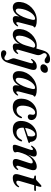

<svg xmlns="http://www.w3.org/2000/svg" viewBox="1367 -2131 1006 3780"><g transform="rotate(90 1870.0 -241.0)"><path d="M425.5 -132Q414 -88.5 417 -73.5Q420 -58.5 432 -58.5Q441 -58.5 451 -65Q461 -71.5 476 -88Q487.5 -99 494.5 -96Q504.5 -91.5 494 -71Q473.5 -34 437.2 -11.8Q401 10.5 357.5 10.5Q325 10.5 310.5 -4.8Q296 -20 296 -48.5Q296 -73.5 307.5 -121.5Q273 -58.5 226.5 -24Q180 10.5 125.5 10.5Q70.5 10.5 41.2 -26.8Q12 -64 20 -140.5Q25.5 -202 54.5 -259.5Q83.5 -317 131.5 -362.5Q179.5 -408 241.8 -435Q304 -462 375.5 -462Q443.5 -462 482.2 -448Q521 -434 519.5 -418.5Q519 -409.5 512.8 -405Q506.5 -400.5 499.8 -395.8Q493 -391 490.5 -381.5ZM151 -136Q145 -87.5 156.2 -67.5Q167.5 -47.5 186.5 -47.5Q216.5 -47.5 250.5 -87.8Q284.5 -128 315.8 -200.5Q347 -273 368 -369Q380.5 -428.5 347.5 -428.5Q314 -428.5 281 -402.5Q248 -376.5 220.5 -333.5Q193 -290.5 174.5 -238.8Q156 -187 151 -136Z M1036.5 -71Q1016.5 -34 980.2 -11.8Q944 10.5 900.5 10.5Q867 10.5 851.5 -5Q836 -20.5 836 -48.5Q836 -73.5 847.5 -119.5Q808.5 -55 760.5 -22.2Q712.5 10.5 662.5 10.5Q605.5 10.5 575.5 -27.2Q545.5 -65 553 -142.5Q558 -203 585.8 -260Q613.5 -317 658 -362.5Q702.5 -408 759 -435Q815.5 -462 878 -462Q911.5 -462 934.5 -453L973 -584.5Q994 -656.5 1037 -690Q1080 -723.5 1143 -723.5Q1185 -723.5 1205.5 -707Q1226 -690.5 1226 -668Q1226 -645.5 1212.2 -631Q1198.5 -616.5 1173 -616.5Q1151.5 -616.5 1134.5 -627.2Q1117.5 -638 1102 -648.8Q1086.5 -659.5 1069.5 -659.5Q1052 -659.5 1039.5 -645.8Q1027 -632 1025.5 -611.5Q1025.5 -596.5 1033.8 -581.8Q1042 -567 1051.5 -549.2Q1061 -531.5 1064.8 -508Q1068.5 -484.5 1060 -452L967 -127.5Q955.5 -88.5 958.2 -73.5Q961 -58.5 974.5 -58.5Q983.5 -58.5 993.5 -65Q1003.5 -71.5 1018.5 -88Q1030 -99 1037 -96Q1047 -91.5 1036.5 -71ZM682.5 -130Q679.5 -84.5 691.5 -66Q703.5 -47.5 724 -47.5Q745 -47.5 773.5 -72Q802 -96.5 829.5 -141.2Q857 -186 875 -247L918.5 -396.5Q916 -412 906.2 -421Q896.5 -430 875 -430Q841.5 -430 808.2 -402.2Q775 -374.5 747.5 -329.5Q720 -284.5 702.5 -232Q685 -179.5 682.5 -130Z M1311.5 -533.5Q1279 -533.5 1261.8 -550Q1244.5 -566.5 1245.5 -591Q1246.5 -612.5 1259.5 -633.2Q1272.5 -654 1295 -667.5Q1317.5 -681 1347 -681Q1382.5 -681 1398.5 -664.2Q1414.5 -647.5 1413.5 -623.5Q1412.5 -587.5 1384.5 -560.5Q1356.5 -533.5 1311.5 -533.5ZM1347 -339 1217 100.5Q1175 243 1045.5 243Q1007 243 988.2 227.8Q969.5 212.5 969.5 188.5Q969.5 167.5 983.8 152.8Q998 138 1022 138Q1043 138 1059.2 147.5Q1075.5 157 1090.5 166.2Q1105.5 175.5 1122 175.5Q1136.5 175.5 1148.5 166.8Q1160.5 158 1165.5 135Q1169.5 116.5 1162.5 97.5Q1155.5 78.5 1145.5 57.8Q1135.5 37 1130.2 13.8Q1125 -9.5 1133 -36L1216.5 -318Q1228 -358 1225.5 -372.8Q1223 -387.5 1210 -387.5Q1201 -387.5 1190.5 -381Q1180 -374.5 1163 -356.5Q1152 -346.5 1145 -349.5Q1135.5 -354 1145.5 -373Q1169 -413.5 1207 -437.5Q1245 -461.5 1289.5 -461.5Q1383 -461.5 1347 -339Z M1787.5 -132Q1776 -88.5 1779 -73.5Q1782 -58.5 1794 -58.5Q1803 -58.5 1813 -65Q1823 -71.5 1838 -88Q1849.5 -99 1856.5 -96Q1866.5 -91.5 1856 -71Q1835.5 -34 1799.2 -11.8Q1763 10.5 1719.5 10.5Q1687 10.5 1672.5 -4.8Q1658 -20 1658 -48.5Q1658 -73.5 1669.5 -121.5Q1635 -58.5 1588.5 -24Q1542 10.5 1487.5 10.5Q1432.5 10.5 1403.2 -26.8Q1374 -64 1382 -140.5Q1387.5 -202 1416.5 -259.5Q1445.5 -317 1493.5 -362.5Q1541.5 -408 1603.8 -435Q1666 -462 1737.5 -462Q1805.5 -462 1844.2 -448Q1883 -434 1881.5 -418.5Q1881 -409.5 1874.8 -405Q1868.5 -400.5 1861.8 -395.8Q1855 -391 1852.5 -381.5ZM1513 -136Q1507 -87.5 1518.2 -67.5Q1529.5 -47.5 1548.5 -47.5Q1578.5 -47.5 1612.5 -87.8Q1646.5 -128 1677.8 -200.5Q1709 -273 1730 -369Q1742.5 -428.5 1709.5 -428.5Q1676 -428.5 1643 -402.5Q1610 -376.5 1582.5 -333.5Q1555 -290.5 1536.5 -238.8Q1518 -187 1513 -136Z M2195.5 -430.5Q2168.5 -430.5 2141.5 -407Q2114.5 -383.5 2093.2 -340.5Q2072 -297.5 2064 -240Q2051 -149.5 2075.2 -106.2Q2099.5 -63 2151 -63Q2187 -63 2220 -85.8Q2253 -108.5 2274 -154Q2281 -163.5 2285.5 -168Q2290 -172.5 2296 -172Q2312.5 -171 2305.5 -146.5Q2285 -79.5 2227.8 -34.2Q2170.5 11 2083.5 11Q1995 11 1953 -46.5Q1911 -104 1927 -207.5Q1937.5 -278.5 1976.2 -336.5Q2015 -394.5 2074.2 -429Q2133.5 -463.5 2205 -463.5Q2276.5 -463.5 2311.5 -429.5Q2346.5 -395.5 2343.5 -350Q2341.5 -317.5 2322 -301.2Q2302.5 -285 2279.5 -285Q2257.5 -285 2244.5 -297Q2231.5 -309 2232 -328.5Q2232.5 -344.5 2236.2 -357Q2240 -369.5 2240 -386.5Q2240 -405.5 2228.8 -418Q2217.5 -430.5 2195.5 -430.5Z M2762.5 -150Q2740.5 -81 2680.5 -35.2Q2620.5 10.5 2525 10.5Q2437 10.5 2395 -40Q2353 -90.5 2362.5 -182Q2370 -259 2409 -323Q2448 -387 2508.5 -425Q2569 -463 2641 -463Q2706.5 -463 2738.2 -427.2Q2770 -391.5 2772 -342Q2772.5 -325 2786.5 -324Q2797 -323 2797 -314Q2797.5 -308.5 2792.8 -303.5Q2788 -298.5 2775 -294.5Q2759.5 -289.5 2726.5 -278.8Q2693.5 -268 2652 -254.5Q2610.5 -241 2568.8 -227.5Q2527 -214 2494.5 -203Q2489.5 -134 2515.2 -98Q2541 -62 2592.5 -62Q2635 -62 2671.8 -87Q2708.5 -112 2732 -159.5Q2743 -175 2752.5 -174Q2769 -173.5 2762.5 -150ZM2624.5 -431.5Q2599 -431.5 2573 -406.5Q2547 -381.5 2526.8 -337Q2506.5 -292.5 2498 -232.5Q2536.5 -246 2582 -261.5Q2627.5 -277 2658 -287.5Q2661.5 -301 2664 -318.8Q2666.5 -336.5 2666.5 -359.5Q2666.5 -391.5 2655.5 -411.5Q2644.5 -431.5 2624.5 -431.5Z M2852.5 -349.5Q2842.5 -354 2853 -373Q2877 -413.5 2916.2 -437.5Q2955.5 -461.5 3001 -461.5Q3062.5 -461.5 3062.5 -411Q3062.5 -389.5 3051.2 -358.8Q3040 -328 3026.5 -293Q3062.5 -356 3103.2 -392.8Q3144 -429.5 3184 -445.5Q3224 -461.5 3257 -461.5Q3314.5 -461.5 3326.2 -424.2Q3338 -387 3317 -324L3253 -129Q3239.5 -88.5 3243.2 -73.8Q3247 -59 3259 -59Q3268 -59 3278.2 -65.5Q3288.5 -72 3303.5 -89Q3314.5 -99.5 3321.5 -96.5Q3331.5 -92 3321 -71.5Q3301 -34.5 3263.8 -12Q3226.5 10.5 3177 10.5Q3126.5 10.5 3114.2 -19.2Q3102 -49 3121 -105.5L3185.5 -301.5Q3201 -347 3196.2 -365Q3191.5 -383 3168.5 -383Q3146.5 -383 3116 -361.8Q3085.5 -340.5 3054 -296Q3022.5 -251.5 2998.5 -182.5Q2983.5 -140 2977.5 -115.8Q2971.5 -91.5 2971.5 -78Q2971.5 -66 2975.8 -57.5Q2980 -49 2980 -37.5Q2980 -16 2951.8 -2.8Q2923.5 10.5 2874 10.5Q2839 10.5 2832 -9.8Q2825 -30 2839 -71L2922.5 -318Q2936 -357.5 2933 -372.5Q2930 -387.5 2917.5 -387.5Q2908.5 -387.5 2898 -381Q2887.5 -374.5 2870.5 -356.5Q2859.5 -346.5 2852.5 -349.5Z M3483 -408 3447.5 -414.5Q3435 -419 3435 -430.5Q3435 -446 3457 -446H3501Q3518 -446 3533 -461L3621 -542Q3631 -553 3645 -553Q3660 -553 3660 -538Q3660 -528.5 3654.5 -509.5L3636 -445H3726Q3740 -445 3740 -432.5Q3740 -411 3708.5 -411H3626L3546 -133.5Q3533.5 -89.5 3540 -74.2Q3546.5 -59 3567.5 -59Q3603.5 -59 3642 -105.5Q3651 -116 3658 -115.5Q3669.5 -115.5 3665.5 -100.5Q3657 -74 3631.5 -48.5Q3606 -23 3568.2 -6.2Q3530.5 10.5 3484.5 10.5Q3430 10.5 3414.5 -21Q3399 -52.5 3418 -118L3491.5 -367.5Q3497.5 -388 3495.5 -396.5Q3493.5 -405 3483 -408Z"/></g></svg>

Font: Fraunces 72pt SemiBold
Style: Italic
Weight: 600
Italic angle: -16°
Version: Version 1.000;[b76b70a41]